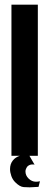

<svg xmlns="http://www.w3.org/2000/svg" viewBox="-20 -667 209 822"><path d="M107 135Q98 135 81.5 134Q65 133 45 113Q34 102 28.5 86.5Q23 71 23 57Q23 35 35 20Q46 6 65 0H29V-647H142V0H106L128 38L123 37H119Q106 37 97 46Q89 57 89 67Q89 84 102 97Q116 111 134 111Q138 111 142 110.5Q146 110 151 109L145 133Z"/></svg>

Font: New Amsterdam
Style: Regular
Weight: 400
Designer: Vladimir Nikolic
Foundry: Vladimir Nikolic
Version: Version 1.000; ttfautohint (v1.8.4.7-5d5b)